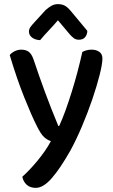

<svg xmlns="http://www.w3.org/2000/svg" viewBox="-20 -718 546 928"><path d="M158 -109Q133 -158 97 -248Q61 -338 27 -452Q36 -463 51 -470.5Q66 -478 83 -478Q105 -478 119 -467.5Q133 -457 142 -431Q169 -350 198 -271.5Q227 -193 262 -109H266Q281 -141 296.5 -184Q312 -227 327 -275Q342 -323 355 -372.5Q368 -422 378 -467Q388 -472 398.5 -475Q409 -478 423 -478Q445 -478 460 -467.5Q475 -457 475 -435Q475 -409 461.5 -355.5Q448 -302 426 -237.5Q404 -173 376 -107Q348 -41 320 10Q270 98 229.5 144Q189 190 153 190Q125 190 108.5 174.5Q92 159 88 136Q104 122 123 102Q142 82 161 59Q180 36 197 11.5Q214 -13 226 -36Q209 -41 193 -55.5Q177 -70 158 -109ZM260 -620Q236 -592 215 -570Q194 -548 174 -524Q150 -525 135 -536.5Q120 -548 120 -565Q120 -578 127.5 -588Q135 -598 148 -612L201 -670Q216 -683 229.5 -690.5Q243 -698 260 -698Q279 -698 292.5 -691Q306 -684 322 -665L402 -569Q402 -552 392 -539Q382 -526 361 -526Q347 -526 337.5 -533Q328 -540 318 -551Z"/></svg>

Font: Baloo Thambi 2 Medium
Style: Regular
Weight: 500
Designer: Aadarsh Rajan and Ek Type
Foundry: Ek Type
Version: Version 1.640;hotconv 1.0.111;makeotfexe 2.5.65597; ttfautoh